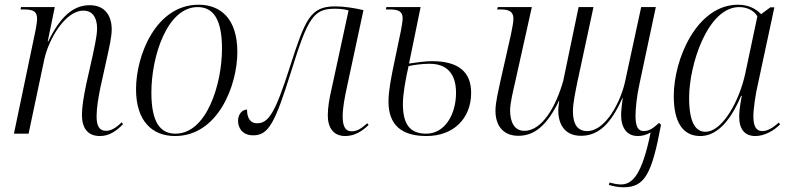

<svg xmlns="http://www.w3.org/2000/svg" viewBox="-20 -566 3342 813"><path d="M403 10C441 10 470 -9 501 -40L495 -48C469 -22 448 -12 429 -12C400 -12 389 -34 389 -73C389 -108 396 -149 404 -190L434 -326C442 -364 453 -408 453 -442C453 -496 427 -544 360 -544C291 -544 236 -497 184 -390H182L212 -536H69L67 -526H80C121 -526 137 -518 137 -486C137 -475 134 -457 131 -440L39 0H101L167 -312C185 -399 256 -521 333 -521C382 -521 391 -476 391 -446C391 -409 376 -351 372 -329L345 -209C334 -156 327 -113 327 -79C327 -23 352 10 403 10Z M721 10C903 10 985 -204 985 -346C985 -488 913 -546 821 -546C641 -546 556 -333 556 -188C556 -54 624 10 721 10ZM723 0C660 0 621 -46 621 -174C621 -328 688 -536 817 -536C884 -536 920 -483 920 -360C920 -211 856 0 723 0Z M1442 10C1483 10 1515 -12 1541 -37L1535 -44C1509 -21 1492 -10 1469 -10C1441 -10 1431 -33 1431 -74C1431 -108 1440 -157 1449 -197L1519 -523C1482 -532 1437 -539 1400 -539C1294 -539 1273 -487 1206 -278C1144 -84 1116 -44 1068 -44C1039 -44 1026 -68 1026 -102C1006 -102 988 -83 988 -54C988 -26 1005 7 1052 7C1117 7 1144 -43 1214 -267C1284 -492 1308 -529 1398 -529C1421 -529 1437 -527 1456 -522L1385 -194C1374 -147 1368 -110 1368 -78C1368 -26 1391 10 1442 10Z M1786 10C1900 10 1975 -64 1975 -173C1975 -262 1921 -307 1809 -307C1782 -307 1744 -302 1712 -297L1761 -536H1616L1614 -526H1628C1666 -526 1685 -519 1685 -488C1685 -478 1682 -461 1678 -438L1643 -270C1637 -238 1625 -182 1625 -136C1625 -37 1680 10 1786 10ZM1785 0C1717 0 1686 -38 1686 -126C1686 -166 1697 -230 1710 -286C1732 -291 1766 -296 1799 -296C1874 -296 1911 -252 1911 -173C1911 -82 1864 0 1785 0Z M2620 227C2710 227 2740 172 2779 -38L2776 -39H2777L2771 -46C2749 -26 2731 -11 2706 -11C2682 -11 2671 -29 2671 -77C2671 -107 2677 -163 2688 -212L2757 -536H2695L2626 -217C2609 -141 2547 -11 2466 -11C2419 -11 2406 -50 2406 -95C2406 -130 2417 -179 2424 -215L2493 -536H2430L2365 -224C2336 -121 2278 -12 2200 -12C2159 -12 2140 -48 2140 -98C2140 -131 2153 -181 2163 -226L2232 -536H2088L2085 -526H2099C2134 -526 2154 -518 2154 -487C2154 -474 2150 -451 2144 -422L2099 -223C2091 -184 2078 -134 2078 -97C2078 -37 2108 9 2175 9C2245 9 2297 -37 2347 -139H2348C2347 -128 2344 -112 2344 -98C2344 -39 2372 9 2440 9C2514 9 2567 -41 2616 -152H2617C2614 -129 2610 -97 2610 -79C2610 -24 2635 10 2681 10C2701 10 2719 4 2735 -5C2698 177 2657 215 2609 215C2593 215 2576 211 2561 207L2558 217C2576 222 2596 227 2620 227Z M2945 10C3008 10 3067 -40 3118 -160H3121C3115 -128 3110 -97 3110 -71C3110 -20 3133 10 3178 10C3219 10 3258 -14 3283 -39L3278 -47C3251 -24 3231 -11 3207 -11C3181 -11 3170 -33 3170 -74C3170 -105 3180 -171 3188 -204L3259 -535H3242L3203 -506C3181 -528 3151 -546 3105 -546C2932 -546 2833 -318 2833 -159C2833 -54 2868 10 2945 10ZM2967 -8C2926 -8 2898 -46 2898 -152C2898 -293 2977 -536 3110 -536C3141 -536 3172 -523 3187 -497L3136 -256C3112 -142 3040 -8 2967 -8Z"/></svg>

Font: Noto Serif Display SemiCondensed Light
Style: Italic
Weight: 300
Width: 4
Italic angle: -12°
Designer: Monotype Design Team
Foundry: Monotype Imaging Inc.
Version: Version 2.009